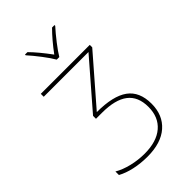

<svg xmlns="http://www.w3.org/2000/svg" viewBox="-279 -1049 1159 1159"><g transform="rotate(-45 300.0 -469.5)"><path d="M61 -34V-64Q100 -41 153.5 -28Q207 -15 262 -15Q365 -15 421.5 -63.5Q478 -112 478 -199Q478 -287 422.5 -329.5Q367 -372 254 -372H203V-397L456 -689H74V-714H492V-693L235 -397Q373 -397 439 -349.5Q505 -302 505 -199Q505 -102 441.5 -46Q378 10 262 10Q203 10 151 -1.5Q99 -13 61 -34ZM174 -943V-949H195Q240 -904 299 -824Q352 -896 405 -949H426V-943Q396 -910 361.5 -865.5Q327 -821 310 -792H288Q271 -822 237 -866.5Q203 -911 174 -943Z"/></g></svg>

Font: Noto Sans Mono UI Thin
Style: Regular
Weight: 250
Monospace: yes
Designer: Monotype Design team
Foundry: Monotype Imaging Inc.
Version: Version 1.000